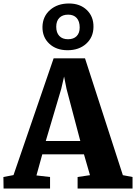

<svg xmlns="http://www.w3.org/2000/svg" viewBox="-36 -1081 780 1101"><path d="M41.5 -77 271.5 -746.5H451.5L668.5 -76.5L724 -66V0H409V-66L480 -76.5L445.5 -196H206.5L173 -75L251 -66V0H-15.5L-16.5 -66ZM424.5 -272.5 345.5 -571.5 331.5 -642 315 -571 226.5 -272.5ZM351.5 -793Q286.5 -793 246.5 -830.5Q206.5 -868 207.5 -927.5Q209 -987 251.2 -1024Q293.5 -1061 359.5 -1061Q423 -1061 462 -1023.5Q501 -986 500 -926.5Q499.5 -867.5 458.2 -830.2Q417 -793 351.5 -793ZM354 -856Q386 -856 403.5 -873.8Q421 -891.5 421 -923.5Q421 -958.5 403.8 -977.8Q386.5 -997 355 -997Q322.5 -997 304.5 -978.8Q286.5 -960.5 286.5 -927.5Q286.5 -893.5 304.2 -874.8Q322 -856 354 -856Z"/></svg>

Font: Merriweather Light 18pt Black
Style: Regular
Weight: 900
Version: Version 2.100